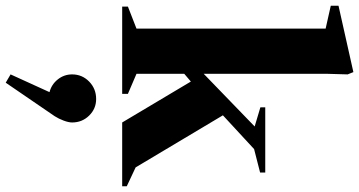

<svg xmlns="http://www.w3.org/2000/svg" viewBox="-328 -536 1255 671"><g transform="rotate(90 299.5 -200.5)"><path d="M-13 0V-20L64 -50V-711L-16 -729V-756L216 -808L224 -788L222 -718V-285L406 -463L339 -483V-500H567V-482L485 -461L367 -352L549 -47L615 -16V0H392L249 -240L222 -217V-50L292 -20V0ZM253 407 224 390 286 254Q259 247 241.5 225Q224 203 224 175Q224 140 249 115.5Q274 91 310 91Q344 91 368 115.5Q392 140 392 175Q392 187 385.5 204.5Q379 222 370 236Z"/></g></svg>

Font: Wittgenstein Extrabold
Style: Regular
Weight: 800
Designer: Jörg Drees
Foundry: Jörg Drees
Version: Version 1.303; ttfautohint (v1.8.4.7-5d5b)